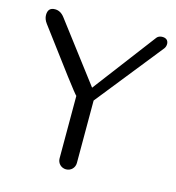

<svg xmlns="http://www.w3.org/2000/svg" viewBox="-105 -785 806 879"><g transform="rotate(15 298.0 -345.0)"><path d="M579 -647C584 -654 586 -661 586 -670C585 -687 574 -696 554 -695C543 -694 536 -690 531 -684L306 -387L95 -665C82 -682 67 -690 50 -690C27 -690 16 -678 16 -654C16 -641 21 -628 30 -616C166 -433 238 -338 246 -332V-36C246 -13 264 5 287 5C310 5 328 -13 328 -36V-332L579 -647Z"/></g></svg>

Font: GFS Decker
Style: Normal
Weight: 400
Foundry: George D. Matthiopoulos
Version: Version 1.000